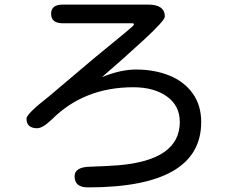

<svg xmlns="http://www.w3.org/2000/svg" viewBox="-20 -752 1040 834"><path d="M571 -450Q652 -450 716.5 -423.5Q781 -397 817.5 -345.5Q854 -294 854 -222Q854 62 362 62Q304 62 304 14Q304 -27 373 -28Q441 -30 493 -34Q761 -56 761 -222Q761 -293 705 -333Q649 -373 559 -373Q345 -373 205 -233Q165 -195 142 -195Q95 -195 95 -237Q95 -257 191 -332L385 -496L526 -612Q562 -641 562 -646Q562 -651 554 -651H252Q202 -651 202 -692Q202 -732 252 -732H624Q696 -732 696 -680Q696 -663 606 -580Q516 -497 423 -417Q504 -450 571 -450Z"/></svg>

Font: 寒蝉全圆体
Style: Regular
Weight: 400
Designer: Warren2060
      Designed by Motoya company      

      [Varela Round]
      Joe Prince(Latin component); Avraham Cornf
Foundry: ChillType
Version: Version 3.200